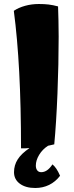

<svg xmlns="http://www.w3.org/2000/svg" viewBox="-20 -709 372 959"><path d="M280 169Q257 199 225.5 214.5Q194 230 156 230Q108 230 79 208.5Q50 187 50 151Q50 116 68.5 87Q87 58 127 31Q123 31 118.5 31Q114 31 105 32Q97 32 92.5 32Q88 32 85 32Q85 -177 76 -348Q67 -519 49 -655Q73 -671 105.5 -680Q138 -689 174 -689Q201 -689 222.5 -686.5Q244 -684 270 -677Q271 -646 272 -607.5Q273 -569 273 -526Q273 -390 267 -241.5Q261 -93 251 12Q234 16 229 17Q224 18 220 19Q192 37 175.5 64.5Q159 92 159 118Q159 133 166 142Q173 151 186 151Q201 151 215 141.5Q229 132 242 112Q252 120 261.5 134Q271 148 280 169Z"/></svg>

Font: Atma
Style: Bold
Weight: 700
Designer: Gregori Vincens, Jeremie Hornus, Riccardo Olocco, Yoann Minet.
Foundry: black foundry
Version: Version 1.102;PS 1.100;hotconv 1.0.86;makeotf.lib2.5.63406